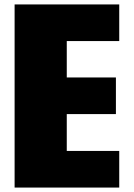

<svg xmlns="http://www.w3.org/2000/svg" viewBox="-20 -845 603 865"><path d="M517.2 -825H45.8V0H517.2V-165H280.8V-331H502.2V-496H280.8V-660H517.2Z"/></svg>

Font: Blink
Style: Wide
Weight: 400
Designer: Mew Too
Foundry: Cannot Into Space Fonts
Version: Version 001.000